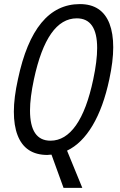

<svg xmlns="http://www.w3.org/2000/svg" viewBox="-20 -744 585 934"><path d="M210.9 9.8Q102.1 9.8 65.4 -86.4Q47.4 -133.3 47.4 -200.9Q47.4 -268.6 67.4 -358.9Q144.5 -724.1 368.7 -724.1Q475.6 -724.1 512.7 -628.9Q530.8 -581.5 530.8 -513.9Q530.8 -446.3 511.7 -357.9Q482.9 -222.2 430.4 -133.8Q377.9 -45.4 306.2 -11.2L380.4 169.9H289.1L230.5 8.3Q227.1 7.8 220.5 8.8Q213.9 9.8 210.9 9.8ZM452.6 -510.3Q452.6 -654.8 353.5 -654.8Q208.5 -654.8 145 -357.9Q126 -269 126 -206.5Q126 -59.6 225.6 -59.6Q296.9 -59.6 349.6 -134.5Q402.3 -209.5 433.6 -357.9Q452.6 -447.3 452.6 -510.3Z"/></svg>

Font: Open Sans Hebrew Condensed
Style: Italic
Weight: 400
Width: 3
Italic angle: -12°
Foundry: Ascender Corporation, Yanek Iontef
Version: Version 2.001;PS 002.001;hotconv 1.0.70;makeotf.lib2.5.58329